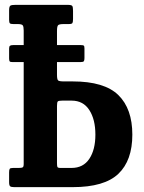

<svg xmlns="http://www.w3.org/2000/svg" viewBox="-20 -770 594 790"><path d="M57.5 -79Q69.5 -79 73.5 -81.5Q77.5 -84 77.5 -95.5V-514.5H33.5Q22.5 -514.5 20 -517.2Q17.5 -520 17.5 -529.5V-570.5Q17.5 -579 21.2 -581.8Q25 -584.5 34.5 -584.5H77.5V-644.5Q77.5 -660.5 73.5 -665.8Q69.5 -671 52.5 -671H35.5Q24 -671 20.8 -674Q17.5 -677 17.5 -688.5V-727Q17.5 -743.5 22.8 -746.8Q28 -750 43.5 -750H258.5Q274.5 -750 277.5 -745.2Q280.5 -740.5 280.5 -725V-692.5Q280.5 -679.5 278 -675.2Q275.5 -671 262.5 -671H242.5Q223 -671 218.8 -666Q214.5 -661 214.5 -642V-584.5H312Q322.5 -584.5 325 -582Q327.5 -579.5 327.5 -570.5V-531Q327.5 -522 325 -518.2Q322.5 -514.5 310.5 -514.5H214.5V-462.5Q214.5 -443 219.2 -439Q224 -435 243.5 -435H279Q409.5 -435 467 -378.8Q524.5 -322.5 524.5 -216Q524.5 -109.5 467 -54.8Q409.5 0 279 0H38.5Q26 0 21.8 -3.5Q17.5 -7 17.5 -20.5V-60.5Q17.5 -71.5 20 -75.2Q22.5 -79 34 -79ZM236.5 -356Q221.5 -356 218 -352.8Q214.5 -349.5 214.5 -334V-99.5Q214.5 -88 216 -83.5Q217.5 -79 228.5 -79H274.5Q322.5 -79 347.5 -116.5Q372.5 -154 372.5 -216Q372.5 -278.5 347.5 -317.2Q322.5 -356 274.5 -356Z"/></svg>

Font: Besley* Condensed Semi
Style: Regular
Weight: 600
Width: 3
Designer: Owen Earl
Foundry: indestructible type*
Version: Version 3.000; ttfautohint (v1.8.3)